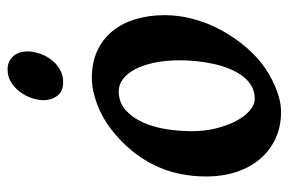

<svg xmlns="http://www.w3.org/2000/svg" viewBox="-142 -566 729 484"><g transform="rotate(-90 222.0 -324.5)"><path d="M311.5 -234.9Q311.5 -272 305.2 -300.8Q298.8 -329.6 288.3 -349.1Q277.8 -368.7 263.7 -378.9Q249.5 -389.2 233.9 -389.2Q205.6 -389.2 186.3 -372.1Q167 -355 155 -328.4Q143.1 -301.8 137.9 -269.3Q132.8 -236.8 132.8 -205.6Q132.8 -172.9 139.9 -144Q147 -115.2 158.4 -93.5Q169.9 -71.8 184.6 -59.1Q199.2 -46.4 214.8 -46.4Q232.9 -46.4 247.1 -54.7Q261.2 -63 272 -77.4Q282.7 -91.8 290.3 -110.6Q297.9 -129.4 302.5 -150.4Q307.1 -171.4 309.3 -193.1Q311.5 -214.8 311.5 -234.9ZM425.3 -272.9Q425.3 -240.2 417 -206.8Q408.7 -173.3 393.1 -141.8Q377.4 -110.4 355.5 -81.8Q333.5 -53.2 306.2 -30.8Q293.5 -20.5 277.8 -11.2Q262.2 -2 245.6 5.1Q229 12.2 212.6 16.1Q196.3 20 181.6 20Q143.6 20 113.3 5.6Q83 -8.8 62 -33.9Q41 -59.1 29.8 -93.5Q18.6 -127.9 18.6 -168Q18.6 -203.1 25.4 -235.8Q32.2 -268.6 46.9 -298.8Q61.5 -329.1 84.5 -357.2Q107.4 -385.3 140.1 -410.2Q152.8 -419.9 168.2 -428.5Q183.6 -437 200.2 -443.4Q216.8 -449.7 234.1 -453.4Q251.5 -457 267.6 -457Q305.7 -457 335.2 -443.4Q364.7 -429.7 384.8 -405.3Q404.8 -380.9 415 -347.2Q425.3 -313.5 425.3 -272.9ZM334 -620.1Q334 -605 328.6 -588.9Q323.2 -572.8 313.2 -559.6Q303.2 -546.4 288.8 -537.8Q274.4 -529.3 256.3 -529.3Q233.4 -529.3 222.2 -543.9Q210.9 -558.6 210.9 -578.1Q210.9 -592.3 216.3 -608.4Q221.7 -624.5 231.7 -637.9Q241.7 -651.4 255.9 -660.4Q270 -669.4 288.1 -669.4Q299.8 -669.4 308.3 -665.3Q316.9 -661.1 322.5 -654.3Q328.1 -647.5 331.1 -638.4Q334 -629.4 334 -620.1Z"/></g></svg>

Font: Gentium Basic
Style: Bold Italic
Weight: 700
Italic angle: -8°
Designer: J. Victor Gaultney and Annie Olsen
Foundry: SIL International
Version: Version 1.102; 2013; Maintenance release